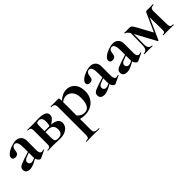

<svg xmlns="http://www.w3.org/2000/svg" viewBox="145 -1322 2519 2519"><g transform="rotate(-45 1404.5 -62.0)"><path d="M254.9 -85V-159.2L200.2 -139.2Q149.9 -121.1 149.9 -87.9Q149.9 -66.9 161.9 -54.9Q173.8 -43 193.8 -43Q213.9 -43 243.2 -57.1L255.9 -64Q254.9 -70.8 254.9 -85ZM254.9 -254.9Q254.9 -372.1 204.6 -372.1Q154.3 -372.1 148.9 -294.9Q143.1 -238.8 89.8 -238.8Q43 -238.8 43 -279.8Q43 -306.6 76.9 -333.7Q110.8 -360.8 158.9 -377.9Q207 -395 248.5 -395Q290 -395 319.6 -366.9Q349.1 -338.9 349.1 -285.2V-107.9Q349.1 -79.1 359.6 -63Q370.1 -46.9 386.7 -46.9Q403.3 -46.9 418 -54.2H418.9Q422.9 -54.2 424.3 -49.6Q425.8 -44.9 421.9 -43L318.8 5.9Q314.9 7.8 304.4 7.8Q293.9 7.8 279.5 -7.1Q265.1 -22 258.8 -47.9L212.9 -22.9Q154.3 6.8 115.7 6.8Q40 6.8 40 -57.1Q40 -97.7 84.5 -117.2Q106 -127 152.8 -143.1L254.9 -175.8Z M662.1 -19Q745.1 -19 745.1 -101.1Q745.1 -195.8 650.9 -195.8H601.1V-81.1Q601.1 -47.9 613.5 -33.4Q626 -19 662.1 -19ZM601.1 -303.2V-214.8H694.8Q705.1 -245.1 705.1 -287.1Q705.1 -329.1 689.5 -348.6Q673.8 -368.2 644.5 -368.2Q615.2 -368.2 608.2 -356.2Q601.1 -344.2 601.1 -303.2ZM847.7 -122.1Q847.7 -67.9 800.8 -33Q753.9 2 678.7 2L555.7 -2L498 -1Q481.9 0 453.1 0Q450.2 0 450 -6.1Q449.7 -12.2 453.1 -12.2Q477.1 -12.2 488.5 -17.1Q500 -22 503.9 -36.4Q507.8 -50.8 507.8 -81.1V-305.2Q507.8 -335 503.9 -349.4Q500 -363.8 488.5 -368.9Q477.1 -374 454.1 -374Q451.2 -374 450.9 -380.1Q450.7 -386.2 454.1 -386.2L555.7 -384.8L607.9 -386.2Q646 -388.2 664.1 -388.2Q806.2 -388.2 805.7 -312Q805.7 -260.7 722.7 -213.9Q847.7 -203.1 847.7 -122.1Z M1148.4 -12.2Q1249.5 -12.2 1249.5 -184.1Q1249.5 -260.3 1213.9 -301.5Q1178.2 -342.8 1129.4 -342.8Q1080.6 -342.8 1043.5 -311V-62Q1065.4 -37.1 1089.4 -24.7Q1113.3 -12.2 1148.4 -12.2ZM1043.5 193.8Q1043.5 223.6 1050 237.8Q1056.6 252 1075 257.6Q1093.3 263.2 1132.3 263.2Q1135.3 263.2 1135.3 269Q1135.3 274.9 1132.3 274.9Q1095.2 274.9 1074.7 273.9L995.6 272.9L936.5 273.9Q921.4 274.9 894.5 274.9Q891.6 274.9 891.6 269Q891.6 263.2 894.5 263.2Q918.5 263.2 934.6 255.4Q950.7 247.6 950.7 193.8V-305.2Q950.7 -347.2 936 -360.6Q921.4 -374 884.3 -374Q882.3 -374 882.3 -380.1Q882.3 -386.2 884.3 -386.2H1021.5Q1035.6 -386.2 1039.6 -381.1Q1043.5 -376 1043.5 -362.8V-334Q1115.2 -398.9 1191.4 -398.9Q1233.4 -398.9 1270 -377Q1306.6 -355 1328.6 -313.2Q1350.6 -271.5 1350.6 -203.1Q1350.6 -134.8 1317.6 -83.5Q1284.7 -32.2 1234.4 -9.5Q1184.1 13.2 1132.3 13.2Q1080.6 13.2 1043.5 2Z M1636.2 -85V-159.2L1581.5 -139.2Q1531.2 -121.1 1531.2 -87.9Q1531.2 -66.9 1543.2 -54.9Q1555.2 -43 1575.2 -43Q1595.2 -43 1624.5 -57.1L1637.2 -64Q1636.2 -70.8 1636.2 -85ZM1636.2 -254.9Q1636.2 -372.1 1585.9 -372.1Q1535.6 -372.1 1530.3 -294.9Q1524.4 -238.8 1471.2 -238.8Q1424.3 -238.8 1424.3 -279.8Q1424.3 -306.6 1458.3 -333.7Q1492.2 -360.8 1540.3 -377.9Q1588.4 -395 1629.9 -395Q1671.4 -395 1700.9 -366.9Q1730.5 -338.9 1730.5 -285.2V-107.9Q1730.5 -79.1 1741 -63Q1751.5 -46.9 1768.1 -46.9Q1784.7 -46.9 1799.3 -54.2H1800.3Q1804.2 -54.2 1805.7 -49.6Q1807.1 -44.9 1803.2 -43L1700.2 5.9Q1696.3 7.8 1685.8 7.8Q1675.3 7.8 1660.9 -7.1Q1646.5 -22 1640.1 -47.9L1594.2 -22.9Q1535.6 6.8 1497.1 6.8Q1421.4 6.8 1421.4 -57.1Q1421.4 -97.7 1465.8 -117.2Q1487.3 -127 1534.2 -143.1L1636.2 -175.8Z M2057.1 -85V-159.2L2002.4 -139.2Q1952.1 -121.1 1952.1 -87.9Q1952.1 -66.9 1964.1 -54.9Q1976.1 -43 1996.1 -43Q2016.1 -43 2045.4 -57.1L2058.1 -64Q2057.1 -70.8 2057.1 -85ZM2057.1 -254.9Q2057.1 -372.1 2006.8 -372.1Q1956.5 -372.1 1951.2 -294.9Q1945.3 -238.8 1892.1 -238.8Q1845.2 -238.8 1845.2 -279.8Q1845.2 -306.6 1879.2 -333.7Q1913.1 -360.8 1961.2 -377.9Q2009.3 -395 2050.8 -395Q2092.3 -395 2121.8 -366.9Q2151.4 -338.9 2151.4 -285.2V-107.9Q2151.4 -79.1 2161.9 -63Q2172.4 -46.9 2189 -46.9Q2205.6 -46.9 2220.2 -54.2H2221.2Q2225.1 -54.2 2226.6 -49.6Q2228 -44.9 2224.1 -43L2121.1 5.9Q2117.2 7.8 2106.7 7.8Q2096.2 7.8 2081.8 -7.1Q2067.4 -22 2061 -47.9L2015.1 -22.9Q1956.5 6.8 1918 6.8Q1842.3 6.8 1842.3 -57.1Q1842.3 -97.7 1886.7 -117.2Q1908.2 -127 1955.1 -143.1L2057.1 -175.8Z M2252.9 -374Q2251 -374 2251 -380.1Q2251 -386.2 2252.9 -386.2L2301.3 -384.8L2346.2 -386.2Q2368.2 -386.2 2379.6 -377.2Q2391.1 -368.2 2410.2 -335L2531.2 -113.8L2642.1 -360.8Q2650.4 -386.2 2672.4 -386.2L2719.2 -384.8L2783.2 -386.2Q2786.1 -386.2 2786.1 -380.1Q2786.1 -374 2783.2 -374Q2751 -374 2737.5 -361.1Q2724.1 -348.1 2725.1 -308.1L2729 -81.1Q2730 -50.3 2734.1 -36.1Q2738.3 -22 2749.3 -17.1Q2760.3 -12.2 2784.2 -12.2Q2787.1 -12.2 2787.1 -6.1Q2787.1 0 2784.2 0Q2755.4 0 2739.3 -1L2684.1 -2L2631.3 -1Q2618.2 0 2594.2 0Q2591.3 0 2591.3 -6.1Q2591.3 -12.2 2594.2 -12.2Q2613.3 -12.2 2625.7 -19.3Q2638.2 -26.4 2636.2 -81.1L2632.3 -293.9L2501 0Q2500 3.9 2493.7 3.9Q2487.3 3.9 2486.3 0L2330.1 -288.1L2328.1 -104Q2326.2 -12.2 2391.1 -12.2Q2394 -12.2 2394 -6.1Q2394 0 2391.1 0Q2370.1 0 2359.4 -1L2318.4 -2L2276.4 -1Q2264.2 0 2242.2 0Q2239.3 0 2239.3 -6.1Q2239.3 -12.2 2242.2 -12.2Q2306.2 -12.2 2308.1 -104L2311 -323.2Q2279.3 -374 2252.9 -374Z"/></g></svg>

Font: Cormorant-Bold
Style: Bold
Weight: 700
Designer: Christian Thalmann (Catharsis Fonts)
Version: Version 3.000